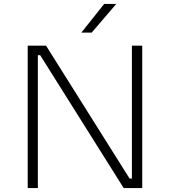

<svg xmlns="http://www.w3.org/2000/svg" viewBox="-20 -964 871 984"><path d="M122 -730H216L644 -49H656V-730H709V0H614L186 -681H174V0H122ZM514 -944H576L450 -797H397Z"/></svg>

Font: Sora-SIA ExtraLight
Style: Regular
Weight: 200
Designer: Jonathan Barnbrook, Julián Moncada
Foundry: Barnbrook Fonts
Version: Version 2.000